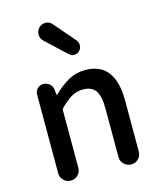

<svg xmlns="http://www.w3.org/2000/svg" viewBox="-126 -960 876 1051"><g transform="rotate(-15 311.5 -435.0)"><path d="M86.9 -56.6V-502.9Q86.9 -522.5 100.6 -536.1Q114.3 -549.8 133.8 -549.8Q154.3 -549.8 169.4 -536.6Q184.6 -523.4 186.5 -502.9L189.5 -475.6Q190.4 -473.6 191.9 -473.6Q193.4 -473.6 194.3 -474.6Q238.3 -517.6 280.8 -541Q323.2 -564.5 375 -564.5Q543.9 -564.5 543.9 -345.7V-57.6Q543.9 -33.2 527.3 -16.6Q510.7 0 486.8 0Q462.9 0 445.8 -16.6Q428.7 -33.2 428.7 -57.6V-332Q428.7 -403.3 406.7 -434.1Q384.8 -464.8 335.9 -464.8Q300.8 -464.8 272.5 -448.7Q244.1 -432.6 206.1 -395.5Q201.2 -389.6 201.2 -382.8V-56.6Q201.2 -33.2 184.6 -16.6Q168 0 144 0Q120.1 0 103.5 -16.6Q86.9 -33.2 86.9 -56.6ZM370.1 -672.9Q357.4 -660.2 340.8 -660.2Q340.8 -660.2 339.8 -660.2Q323.2 -660.2 311.5 -671.9L196.3 -779.3Q179.7 -794.9 179.7 -818.4Q179.7 -839.8 195.3 -855.5Q210.9 -870.1 231.4 -870.1Q232.4 -870.1 233.4 -870.1Q255.9 -869.1 270.5 -851.6L373 -732.4Q382.8 -719.7 382.8 -704.1Q382.8 -685.5 370.1 -672.9Z"/></g></svg>

Font: Gen Jyuu Gothic P Medium
Style: Regular
Weight: 500
Designer: [Source Han Sans]
Ryoko NISHIZUKA  (kana & ideographs); Paul D. Hunt (Latin, Greek & Cyrillic); Wenlong ZHANG  (bopomofo
Version: Version 1.002.20150607